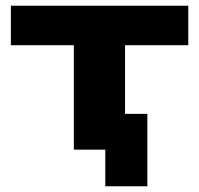

<svg xmlns="http://www.w3.org/2000/svg" viewBox="-20 -523 697 671"><path d="M348 128V0H238V-365H18V-503H638V-365H417V-125H495V128Z"/></svg>

Font: Nunito Sans 7pt Expanded ExtraBold
Style: Regular
Weight: 800
Width: 7
Designer: Vernon Adams
Foundry: Vernon Adams
Version: Version 3.101;gftools[0.9.27]